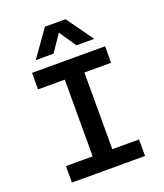

<svg xmlns="http://www.w3.org/2000/svg" viewBox="-165 -1040 980 1148"><g transform="rotate(-20 325.0 -465.5)"><path d="M262 0V-698H387V0ZM92 -698H557V-593H92ZM92 -105H557V0H92ZM139 -762 259 -931H390L511 -762H398L325 -869L252 -762Z"/></g></svg>

Font: Azeret Mono Medium
Style: Regular
Weight: 500
Designer: Martin Vácha
Foundry: Displaay
Version: Version 1.002